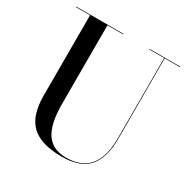

<svg xmlns="http://www.w3.org/2000/svg" viewBox="-171 -903 1049 1070"><g transform="rotate(30 353.0 -367.5)"><path d="M687.5 -750V-746.5H589V-230Q589 -106.5 536.2 -45.8Q483.5 15 364 15Q231.5 15 170 -42.8Q108.5 -100.5 108.5 -230V-746.5H18.5V-750H320.5V-746.5H220.5V-240Q220.5 -190.5 227.5 -146Q234.5 -101.5 252.5 -67Q270.5 -32.5 303.5 -12.5Q336.5 7.5 389 7.5Q453.5 7.5 497.2 -18.2Q541 -44 563.2 -96.5Q585.5 -149 585.5 -230V-746.5H491V-750Z"/></g></svg>

Font: Bodoni Moda 48pt Medium
Style: Regular
Weight: 500
Designer: Owen Earl
Foundry: indestructible type
Version: Version 2.005